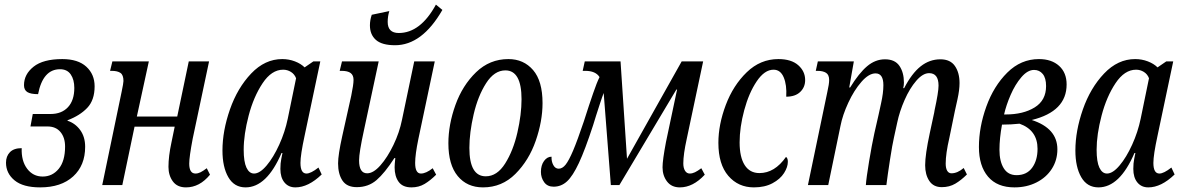

<svg xmlns="http://www.w3.org/2000/svg" viewBox="-20 -802 5122 832"><path d="M6 -97Q6 -125 23 -142.5Q40 -160 74 -160Q72 -105 97.5 -71Q123 -37 165 -37Q207 -37 234.5 -70.5Q262 -104 262 -167Q262 -206 242 -230Q222 -254 186 -254H112L122 -308H199Q247 -308 274.5 -337.5Q302 -367 302 -421Q302 -457 286.5 -479.5Q271 -502 240 -502Q166 -502 145 -394Q113 -394 98.5 -403Q84 -412 84 -433Q84 -480 125.5 -513Q167 -546 250 -546Q318 -546 354 -513Q390 -480 390 -428Q390 -368 358 -334.5Q326 -301 273 -281L272 -279Q306 -268 327.5 -238.5Q349 -209 349 -166Q349 -85 297 -37.5Q245 10 154 10Q80 10 43 -20.5Q6 -51 6 -97Z M710 -79Q710 -125 723 -185L737 -253H563L510 0H423L507 -404Q515 -442 515 -451Q515 -477 502 -486Q489 -495 464 -495H457L467 -536H625L573 -297H748L798 -536H886L815 -201Q800 -122 800 -93Q800 -50 827 -50Q838 -50 849 -55.5Q860 -61 876 -73L890 -45Q845 10 786 10Q748 10 729 -16Q710 -42 710 -79Z M944 -150Q944 -235 976.5 -328Q1009 -421 1068.5 -483.5Q1128 -546 1203 -546Q1232 -546 1258 -536Q1284 -526 1300 -510L1338 -536H1368L1300 -214Q1282 -131 1282 -96Q1282 -50 1308 -50Q1327 -50 1360 -76L1374 -46Q1316 10 1260 10Q1230 10 1212.5 -11.5Q1195 -33 1195 -70Q1195 -95 1199 -114Q1203 -133 1204 -139H1200Q1136 10 1044 10Q995 10 969.5 -34Q944 -78 944 -150ZM1227 -288 1263 -463Q1256 -481 1240.5 -490.5Q1225 -500 1207 -500Q1157 -500 1118 -441.5Q1079 -383 1057.5 -301Q1036 -219 1036 -153Q1036 -101 1048 -75.5Q1060 -50 1081 -50Q1106 -50 1135.5 -85Q1165 -120 1190 -175Q1215 -230 1227 -288Z M1690 -77Q1690 -89 1693 -117H1689Q1647 -52 1611.5 -21.5Q1576 9 1526 9Q1483 9 1464 -19.5Q1445 -48 1445 -94Q1445 -131 1463 -212L1502 -387Q1512 -435 1512 -456Q1512 -476 1499.5 -485.5Q1487 -495 1460 -495H1452L1462 -536H1621L1557 -237Q1536 -141 1536 -107Q1536 -51 1571 -51Q1598 -51 1628.5 -85.5Q1659 -120 1685 -174Q1711 -228 1722 -283L1775 -536H1864L1793 -200Q1779 -132 1779 -96Q1779 -50 1804 -50Q1826 -50 1855 -73L1870 -45Q1845 -20 1820 -5Q1795 10 1763 10Q1725 10 1707.5 -14Q1690 -38 1690 -77ZM1583 -692Q1583 -715 1591 -738L1667 -754Q1660 -731 1660 -707Q1660 -659 1708 -659Q1802 -659 1869 -782L1897 -759Q1809 -606 1692 -606Q1635 -606 1609 -629Q1583 -652 1583 -692Z M1923 -181Q1923 -262 1953.5 -347Q1984 -432 2043 -489Q2102 -546 2183 -546Q2249 -546 2290 -498.5Q2331 -451 2331 -355Q2331 -277 2301.5 -192Q2272 -107 2213.5 -48.5Q2155 10 2073 10Q2004 10 1963.5 -39Q1923 -88 1923 -181ZM2240 -372Q2240 -497 2170 -497Q2122 -497 2086.5 -441.5Q2051 -386 2032.5 -306.5Q2014 -227 2014 -161Q2014 -38 2085 -38Q2134 -38 2169 -93.5Q2204 -149 2222 -227.5Q2240 -306 2240 -372Z M2851 -77Q2851 -108 2866 -187L2914 -414H2911L2664 0H2627L2596 -399Q2590 -384 2580 -353.5Q2570 -323 2563 -301L2550 -259Q2515 -152 2488.5 -95.5Q2462 -39 2437 -16Q2412 7 2379 7Q2352 7 2338 -12.5Q2324 -32 2324 -57Q2324 -86 2337.5 -104.5Q2351 -123 2370 -123Q2369 -103 2377.5 -87Q2386 -71 2401 -71Q2417 -71 2431 -88.5Q2445 -106 2463.5 -149.5Q2482 -193 2510 -276Q2514 -290 2520 -307Q2526 -324 2532 -344Q2535 -353 2550.5 -398.5Q2566 -444 2578 -468Q2561 -495 2516 -495H2505L2514 -536H2669L2697 -114L2934 -536H3027L2956 -201Q2941 -133 2941 -94Q2941 -74 2948.5 -62Q2956 -50 2969 -50Q2980 -50 2991.5 -55.5Q3003 -61 3019 -73L3034 -45Q2983 10 2926 10Q2890 10 2870.5 -15.5Q2851 -41 2851 -77Z M3093 -183Q3093 -262 3125 -347Q3157 -432 3216 -489Q3275 -546 3353 -546Q3409 -546 3439 -519.5Q3469 -493 3469 -455Q3469 -424 3447.5 -403.5Q3426 -383 3387 -383Q3390 -434 3376 -467Q3362 -500 3332 -500Q3293 -500 3259 -449.5Q3225 -399 3205 -324.5Q3185 -250 3185 -185Q3185 -121 3207 -86.5Q3229 -52 3271 -52Q3337 -52 3386 -122Q3394 -117 3394 -101Q3394 -78 3377.5 -52Q3361 -26 3327.5 -8Q3294 10 3247 10Q3179 10 3136 -40Q3093 -90 3093 -183Z M3989 -86Q3989 -132 4009 -225L4026 -304Q4027 -308 4028 -313Q4029 -318 4030 -325Q4047 -403 4047 -431Q4047 -485 4006 -485Q3979 -485 3950.5 -452Q3922 -419 3900 -369Q3878 -319 3868 -271L3854 -207Q3847 -177 3836.5 -109Q3826 -41 3821 0H3732Q3734 -30 3746 -102.5Q3758 -175 3769 -225L3787 -304Q3788 -310 3798 -354.5Q3808 -399 3808 -433Q3808 -484 3774 -484Q3745 -484 3713 -447.5Q3681 -411 3656 -357Q3631 -303 3622 -256L3569 0H3481L3565 -403Q3573 -438 3573 -455Q3573 -478 3559.5 -486.5Q3546 -495 3522 -495H3515L3524 -536H3680L3660 -423H3664Q3702 -485 3737.5 -515Q3773 -545 3815 -545Q3858 -545 3877.5 -516.5Q3897 -488 3897 -444Q3897 -432 3894 -420H3898Q3931 -484 3969.5 -514.5Q4008 -545 4055 -545Q4098 -545 4118 -516Q4138 -487 4138 -442Q4138 -412 4129 -371.5Q4120 -331 4118 -322L4094 -205Q4078 -136 4078 -93Q4078 -73 4084.5 -62Q4091 -51 4103 -51Q4129 -51 4156 -74L4170 -46Q4145 -21 4119.5 -6Q4094 9 4061 9Q4025 9 4007 -18Q3989 -45 3989 -86Z M4222 -165Q4222 -251 4254 -340Q4286 -429 4345 -487.5Q4404 -546 4482 -546Q4537 -546 4569.5 -516.5Q4602 -487 4602 -436Q4602 -319 4451 -282Q4562 -246 4562 -155Q4562 -108 4538 -70.5Q4514 -33 4471.5 -11.5Q4429 10 4376 10Q4301 10 4261.5 -36.5Q4222 -83 4222 -165ZM4338 -306Q4414 -306 4463.5 -336.5Q4513 -367 4513 -429Q4513 -464 4498.5 -481.5Q4484 -499 4461 -499Q4433 -499 4406 -467.5Q4379 -436 4359.5 -391Q4340 -346 4331 -306ZM4476 -157Q4476 -238 4398 -266Q4361 -262 4322 -262Q4311 -202 4311 -153Q4311 -103 4329.5 -73Q4348 -43 4385 -43Q4429 -43 4452.5 -75Q4476 -107 4476 -157Z M4640 -150Q4640 -235 4672.5 -328Q4705 -421 4764.5 -483.5Q4824 -546 4899 -546Q4928 -546 4954 -536Q4980 -526 4996 -510L5034 -536H5064L4996 -214Q4978 -131 4978 -96Q4978 -50 5004 -50Q5023 -50 5056 -76L5070 -46Q5012 10 4956 10Q4926 10 4908.5 -11.5Q4891 -33 4891 -70Q4891 -95 4895 -114Q4899 -133 4900 -139H4896Q4832 10 4740 10Q4691 10 4665.5 -34Q4640 -78 4640 -150ZM4923 -288 4959 -463Q4952 -481 4936.5 -490.5Q4921 -500 4903 -500Q4853 -500 4814 -441.5Q4775 -383 4753.5 -301Q4732 -219 4732 -153Q4732 -101 4744 -75.5Q4756 -50 4777 -50Q4802 -50 4831.5 -85Q4861 -120 4886 -175Q4911 -230 4923 -288Z"/></svg>

Font: Noto Serif Cond
Style: Italic
Weight: 400
Width: 3
Italic angle: -12°
Designer: Monotype Design Team
Foundry: Monotype Imaging Inc.
Version: Version 1.001